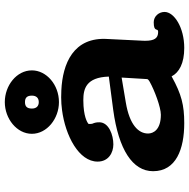

<svg xmlns="http://www.w3.org/2000/svg" viewBox="-14 -744 769 780"><g transform="rotate(-90 370.0 -354.5)"><path d="M438.3 -142.3C438 -138.3 437.2 -136.5 428 -130.7C393.1 -111 324 -85 293.4 -85C232.3 -85 217.1 -115.7 217.1 -137C217.1 -176 252.3 -212.2 343.3 -227.4L444.4 -244.4ZM564.8 10C647.6 10 711 -30.9 711 -70C711 -92.9 693.6 -114 669 -114C625.5 -114 648.2 -96 630 -96C604.6 -96 593.7 -110.8 593.8 -149.4C593.8 -151.9 593.8 -154.5 594 -157.1L601 -299.8C610.9 -441.2 499.8 -484.2 392.7 -489.3C383.1 -489.8 373.6 -490 364.1 -490C346.7 -490 329.3 -488.8 312.2 -486.5C207.2 -472.7 103 -417.9 103 -342C103 -297.4 139.3 -278 173 -278C210.9 -278 262.7 -296.3 262.7 -335C262.7 -346.2 261.5 -352.7 256.7 -364.2C256.4 -365.8 255.8 -370.9 255.8 -378C255.8 -379.6 274.1 -395.5 328.8 -399.2C336.9 -399.7 345 -400 352.7 -400C398.4 -400 445.3 -389.2 448.4 -296.4L312.6 -278.5C151.9 -256.6 64 -200 64 -116.6C64 -22.7 154.4 10 259.2 10C332.4 10 376.7 -1.4 447 -40.1C447.9 -40.6 448.3 -40.8 449.2 -41.4C465.2 -10.4 502.5 10 564.8 10ZM371 -609C371 -590.5 361 -581 344.7 -581C328.5 -581 318.5 -590.5 318.5 -609C318.5 -629.3 327.6 -637 344.7 -637C361.4 -637 371 -629.7 371 -609ZM344.7 -499C414.9 -499 473.6 -549.4 473.6 -609C473.6 -671.2 411.9 -719 344.7 -719C277.3 -719 215.9 -670.2 215.9 -609C215.9 -547.9 277.3 -499 344.7 -499Z"/></g></svg>

Font: Linux Libertine Mono O 
Style: Mono Bold
Weight: 400
Designer: Philipp H. Poll
Foundry: Philipp H. Poll
Version: Version 5.1.7